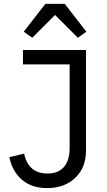

<svg xmlns="http://www.w3.org/2000/svg" viewBox="-20 -955 550 987"><path d="M146 -761 102 -792 213 -935H313L424 -792L380 -761L263 -878ZM222 12Q143 12 93 -31Q43 -74 28 -147L104 -165Q126 -63 224 -63Q279 -63 308.5 -96.5Q338 -130 338 -196V-624H98V-698H422V-181Q422 -93 366.5 -40.5Q311 12 222 12Z"/></svg>

Font: Anuphan
Style: Regular
Weight: 400
Designer: Mike Abbink, Paul van der Laan, Pieter van Rosmalen, Mint Tantisuwanna
Foundry: Bold Monday; Cadson Demak
Version: Version 3.002;hotconv 1.0.109;makeotfexe 2.5.65596